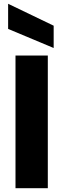

<svg xmlns="http://www.w3.org/2000/svg" viewBox="-20 -996 335 1016"><path d="M62 -702H233V0H62ZM23 -976 264 -860V-742L23 -843Z"/></svg>

Font: Poppins
Style: Bold
Weight: 700
Designer: Ninad Kale (Devanagari), Jonny Pinhorn (Latin)
Version: Version 5.002